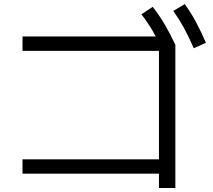

<svg xmlns="http://www.w3.org/2000/svg" viewBox="-20 -875 1040 938"><path d="M756.6 43.3V-26.7H90V-96.7H756.6V-626.6H90V-696.7H806.7L836.7 -656V43.3ZM777.3 -625.3Q750.8 -681.5 725.9 -723.9Q701 -766.3 671 -805L726 -841.7Q759.6 -798.4 785.8 -753.7Q812 -709 836.7 -656ZM926.6 -639.3Q902.3 -695.6 878.5 -739Q854.6 -782.3 826.6 -821.6L882.7 -855Q914.1 -811.5 938.4 -765.6Q962.7 -719.6 986 -666Z"/></svg>

Font: M PLUS 2 Thin
Style: Regular
Weight: 100
Designer: Coji Morishita
Foundry: UNDERFOREST DESIGN
Version: Version 1.001